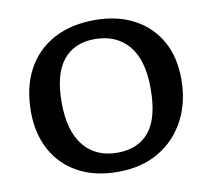

<svg xmlns="http://www.w3.org/2000/svg" viewBox="-80 -805 1006 910"><g transform="rotate(-10 423.0 -350.0)"><path d="M417 14Q305 14 224.5 -30.5Q144 -75 101.5 -154.5Q59 -234 59 -337Q59 -455 104.5 -539.5Q150 -624 233.5 -669Q317 -714 432 -714Q539 -714 619 -672Q699 -630 743.5 -552.5Q788 -475 788 -367Q788 -257 743 -171Q698 -85 615 -35.5Q532 14 417 14ZM430 -76Q530 -76 583.5 -141.5Q637 -207 637 -349Q637 -486 578.5 -555.5Q520 -625 416 -625Q317 -625 263.5 -558.5Q210 -492 210 -356Q210 -219 268 -147.5Q326 -76 430 -76Z"/></g></svg>

Font: Literata 7pt SemiBold
Style: Regular
Weight: 600
Designer: Latin by Veronika Burian and Jose Scaglione. Greek by Irene Vlachou. Cyrillic by Vera Evstafieva.
Foundry: TypeTogether
Version: Version 3.002